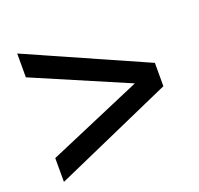

<svg xmlns="http://www.w3.org/2000/svg" viewBox="-102 -777 803 773"><g transform="rotate(-20 300.0 -390.0)"><path d="M46 -115V-217L450 -390L46 -563V-665L554 -440V-340Z"/></g></svg>

Font: Tanohe Sans Medium
Style: Regular
Weight: 500
Designer: Village Type and Design LLC
Foundry: Cooper Hewitt Smithsonian Design Museum
Version: Version 1.00;September 29, 2021;FontCreator 13.0.0.2655 64-b